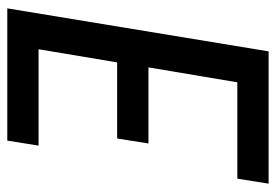

<svg xmlns="http://www.w3.org/2000/svg" viewBox="-138 -638 775 540"><g transform="rotate(-90 250.0 -367.5)"><path d="M4 0 18 -88H289L331 -338H117L131 -426H345L382 -647H111L125 -735H497L376 0Z"/></g></svg>

Font: Iosevka Semibold
Style: Italic
Weight: 600
Italic angle: -9°
Monospace: yes
Designer: Belleve Invis
Foundry: Belleve Invis
Version: Version 32.5.0; ttfautohint (v1.8.4)